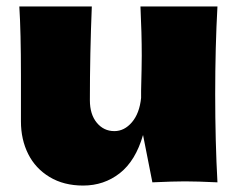

<svg xmlns="http://www.w3.org/2000/svg" viewBox="-20 -566 735 596"><path d="M648 -274Q648 -127 655 0Q591 -3 554 -3Q519 -3 453 0L424 -147Q401 -67 352 -28.5Q303 10 238 10Q178 10 134 -16.5Q90 -43 67.5 -88Q45 -133 45 -189V-333Q45 -466 40 -546H265Q259 -399 259 -255Q259 -211 280.5 -185Q302 -159 335 -159Q366 -159 389.5 -186.5Q413 -214 418 -262V-285Q420 -363 420 -393Q420 -462 416 -546H655Q648 -420 648 -274Z"/></svg>

Font: Mantou Sans
Style: Regular
Weight: 400
Designer: Mant0u / artakana
Foundry: Mant0u / artakana
Version: Version 1.001;October 22, 2023;FontCreator 14.0.0.2901 64-bi